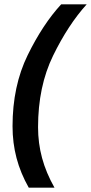

<svg xmlns="http://www.w3.org/2000/svg" viewBox="-20 -750 421 888"><path d="M38 -166Q38 -352 108 -495Q178 -638 263 -730H381Q295 -635 225.5 -492.5Q156 -350 156 -162Q156 -88 174.5 -19.5Q193 49 232 118H113Q75 51 56.5 -19Q38 -89 38 -166Z"/></svg>

Font: Niramit SemiBold
Style: Italic
Weight: 600
Italic angle: -10°
Designer: Katatrad Aksorn Co.,Ltd.
Foundry: Cadson Demak Co.,Ltd.
Version: Version 1.001; ttfautohint (v1.6)